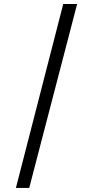

<svg xmlns="http://www.w3.org/2000/svg" viewBox="-20 -836 455 937"><path d="M57.6 81.1H122.6L356.4 -816.4H288.6Z"/></svg>

Font: Donegal One
Style: Regular
Weight: 400
Designer: Gary Lonergan
Foundry: Sorkin Type Co.
Version: Version 1.004